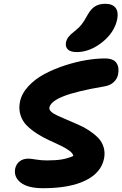

<svg xmlns="http://www.w3.org/2000/svg" viewBox="-20 -1034 639 1002"><path d="M379.9 -762.2Q348.6 -762.2 334.5 -775.6Q320.3 -789.1 324.2 -812Q327.6 -828.6 337.6 -841.6Q347.7 -854.5 368.2 -870.1Q392.6 -889.2 406.7 -907.5Q420.9 -925.8 437 -956.1Q455.1 -988.3 476.8 -1001.2Q498.5 -1014.2 528.8 -1014.2Q566.9 -1014.2 583 -993.2Q599.1 -972.2 591.8 -934.1Q577.6 -864.7 513.2 -813.5Q448.7 -762.2 379.9 -762.2ZM205.1 -51.8Q126 -51.8 88.6 -80.6Q51.3 -109.4 59.1 -153.8Q64.5 -177.7 82.3 -191.9Q100.1 -206.1 128.9 -206.1Q140.1 -206.1 168 -201.4Q195.8 -196.8 224.1 -196.8Q272.5 -196.8 303.2 -202.1Q334 -207.5 362.8 -220.2Q360.4 -233.9 341.6 -247.8Q322.8 -261.7 295.4 -274.7Q268.1 -287.6 236.1 -302.2Q204.1 -316.9 174.3 -335.9Q144.5 -355 121.3 -377.4Q98.1 -399.9 87.4 -432.1Q76.7 -464.4 84 -502Q92.8 -545.9 128.2 -584Q163.6 -622.1 212.4 -647.9Q261.2 -673.8 318.8 -692.6Q376.5 -711.4 429.7 -720.2Q482.9 -729 526.9 -729Q571.8 -729 587.6 -705.6Q603.5 -682.1 596.2 -646Q591.8 -622.1 572.8 -604.7Q553.7 -587.4 523.9 -583Q379.9 -558.6 312.3 -532Q244.6 -505.4 237.8 -473.1Q235.4 -461.9 247.6 -450.7Q259.8 -439.5 281.7 -429.9Q303.7 -420.4 331.8 -408Q359.9 -395.5 389.2 -383.1Q418.5 -370.6 445.3 -352.8Q472.2 -335 491.9 -314.9Q511.7 -294.9 520.5 -266.6Q529.3 -238.3 522.9 -206.1Q507.8 -131.8 425.5 -91.8Q343.3 -51.8 205.1 -51.8Z"/></svg>

Font: Shantell Sans Irregular Bouncy
Style: Bold Italic
Weight: 700
Italic angle: -11.31°
Designer: Stephen Nixon, Anya Danilova, Shantell Martin
Foundry: Arrow Type
Version: Version 1.006;[9816181b4]